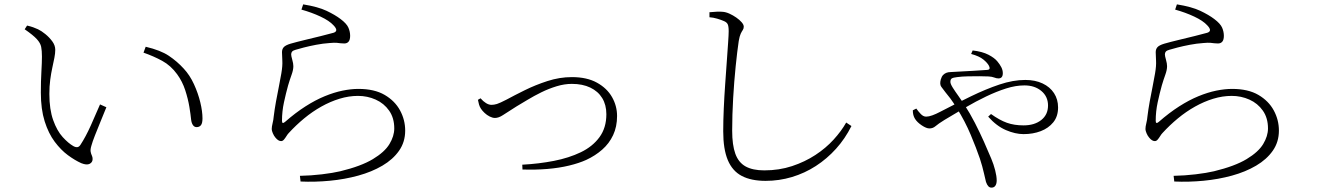

<svg xmlns="http://www.w3.org/2000/svg" viewBox="-20 -793 6040 879"><path d="M352 -46Q323 -59 291 -82.5Q259 -106 230.5 -144Q202 -182 184.5 -237.5Q167 -293 167 -369Q167 -421 169.5 -464.5Q172 -508 172 -534Q172 -561 168.5 -578.5Q165 -596 148.5 -614Q132 -632 93 -659L104 -676Q121 -672 132 -668Q143 -664 154 -659Q169 -652 187.5 -637Q206 -622 219.5 -603.5Q233 -585 233 -565Q233 -549 229 -528.5Q225 -508 219.5 -483Q214 -458 210 -428Q206 -398 206 -363Q206 -292 223.5 -243Q241 -194 267 -165.5Q293 -137 316 -124Q327 -118 335 -119.5Q343 -121 349 -131Q372 -166 395.5 -218Q419 -270 438 -315L467 -302Q455 -272 440.5 -237Q426 -202 414.5 -172.5Q403 -143 399 -128Q393 -109 395 -98.5Q397 -88 400.5 -81Q404 -74 404 -65Q404 -50 390.5 -43Q377 -36 352 -46ZM880 -211Q870 -211 863.5 -220Q857 -229 855 -245Q853 -267 847 -303.5Q841 -340 828 -380Q815 -420 791 -453Q762 -493 722.5 -514.5Q683 -536 637 -552L647 -579Q715 -563 753 -537.5Q791 -512 821 -479Q849 -449 868 -407.5Q887 -366 897 -324.5Q907 -283 907 -251Q907 -229 900 -220Q893 -211 880 -211Z M1353 12Q1404 11 1454 5Q1504 -1 1538 -9Q1633 -32 1687 -64.5Q1741 -97 1763 -133.5Q1785 -170 1785 -205Q1785 -253 1761.5 -286.5Q1738 -320 1700 -337Q1662 -354 1619 -354Q1577 -354 1534.5 -341Q1492 -328 1451 -305Q1410 -282 1372.5 -251Q1335 -220 1302 -184Q1297 -179 1291.5 -170Q1286 -161 1280 -154Q1274 -147 1267 -147Q1254 -147 1241 -163Q1234 -171 1229 -183Q1224 -195 1224 -202Q1224 -213 1228 -229Q1232 -245 1233 -259Q1237 -292 1243.5 -328Q1250 -364 1257 -398Q1264 -432 1268 -457Q1274 -492 1272.5 -515.5Q1271 -539 1271 -554Q1271 -568 1279 -577Q1287 -586 1310 -593Q1338 -601 1375.5 -610Q1413 -619 1449.5 -628Q1486 -637 1507 -643Q1532 -651 1507 -677Q1488 -698 1447.5 -717Q1407 -736 1360 -749L1368 -773Q1436 -762 1475 -743.5Q1514 -725 1539 -706Q1567 -685 1575 -666.5Q1583 -648 1583 -629Q1583 -611 1576 -602.5Q1569 -594 1556 -594Q1545 -594 1538.5 -595Q1532 -596 1521.5 -597Q1511 -598 1489 -596Q1459 -594 1427.5 -588Q1396 -582 1371 -575.5Q1346 -569 1333 -565Q1322 -562 1317.5 -557Q1313 -552 1313 -544Q1313 -537 1318 -519.5Q1323 -502 1323 -490Q1323 -473 1315 -451Q1307 -429 1299 -402Q1289 -366 1280 -324.5Q1271 -283 1271 -240Q1271 -223 1285 -235Q1333 -277 1378.5 -306Q1424 -335 1466.5 -352.5Q1509 -370 1548 -378Q1587 -386 1621 -386Q1694 -386 1741 -358.5Q1788 -331 1811.5 -287.5Q1835 -244 1835 -195Q1835 -143 1807 -103Q1779 -63 1730.5 -34.5Q1682 -6 1620 11Q1558 28 1490 34.5Q1422 41 1356 38Z M2371 -39Q2447 -43 2516 -56.5Q2585 -70 2639 -96Q2693 -122 2724.5 -165Q2756 -208 2756 -270Q2756 -313 2737 -344Q2718 -375 2682.5 -392Q2647 -409 2598 -409Q2564 -409 2528 -398Q2492 -387 2458.5 -370.5Q2425 -354 2396 -336.5Q2367 -319 2345 -306Q2302 -279 2282.5 -266Q2263 -253 2246 -253Q2235 -253 2222 -259.5Q2209 -266 2198.5 -276Q2188 -286 2182 -295Q2176 -304 2173 -314.5Q2170 -325 2168 -336L2180 -343Q2192 -329 2205 -321Q2218 -313 2230 -313Q2242 -313 2255 -317Q2268 -321 2299 -337Q2334 -356 2382.5 -380Q2431 -404 2486.5 -422Q2542 -440 2598 -440Q2667 -440 2713 -414.5Q2759 -389 2782 -348.5Q2805 -308 2805 -262Q2805 -213 2787 -174.5Q2769 -136 2737 -108Q2705 -80 2664 -61Q2631 -46 2585.5 -35Q2540 -24 2486 -19.5Q2432 -15 2372 -17Z M3485 35Q3419 35 3376 12.5Q3333 -10 3312 -60Q3291 -110 3291 -192Q3291 -240 3293.5 -296Q3296 -352 3300 -408Q3304 -464 3307.5 -513.5Q3311 -563 3313.5 -599Q3316 -635 3316 -650Q3316 -674 3311 -683Q3306 -692 3293 -697Q3282 -702 3263.5 -707.5Q3245 -713 3228 -714V-737Q3248 -739 3262.5 -739.5Q3277 -740 3288 -739Q3303 -738 3319.5 -730.5Q3336 -723 3351 -712.5Q3366 -702 3375.5 -691Q3385 -680 3385 -671Q3385 -662 3380.5 -655.5Q3376 -649 3371 -638.5Q3366 -628 3362 -605Q3355 -558 3348 -489.5Q3341 -421 3336.5 -344Q3332 -267 3332 -195Q3332 -129 3346.5 -89Q3361 -49 3393.5 -31Q3426 -13 3479 -13Q3547 -13 3606 -32.5Q3665 -52 3713 -83.5Q3761 -115 3796.5 -154Q3832 -193 3854 -232L3878 -216Q3849 -158 3807.5 -112Q3766 -66 3715 -33Q3664 0 3605.5 17.5Q3547 35 3485 35Z M4519 66Q4511 66 4505 60Q4499 54 4494 40Q4491 29 4484.5 -0.5Q4478 -30 4466 -67Q4450 -114 4424 -176Q4398 -238 4361 -297Q4343 -326 4331 -342Q4319 -358 4308 -371Q4298 -384 4289.5 -395.5Q4281 -407 4287 -429Q4291 -443 4298 -450Q4305 -457 4313.5 -460Q4322 -463 4331 -463Q4340 -463 4348 -464Q4396 -466 4439.5 -469Q4483 -472 4500 -473Q4516 -474 4508 -491Q4501 -505 4482 -520.5Q4463 -536 4426 -546L4433 -562Q4477 -557 4505 -542.5Q4533 -528 4546 -512Q4557 -499 4564 -485.5Q4571 -472 4571 -458Q4571 -446 4566 -440Q4561 -434 4551 -434Q4542 -434 4532 -438Q4522 -442 4506 -443Q4491 -444 4465 -444Q4439 -444 4411.5 -443.5Q4384 -443 4362 -440Q4344 -438 4337.5 -434Q4331 -430 4331 -418Q4331 -409 4342 -391.5Q4353 -374 4367.5 -354Q4382 -334 4393 -317Q4421 -274 4443.5 -230Q4466 -186 4484.5 -144.5Q4503 -103 4518 -67Q4529 -41 4536 -13.5Q4543 14 4543 33Q4543 48 4537 57Q4531 66 4519 66ZM4666 -179Q4628 -179 4585 -197.5Q4542 -216 4504 -259L4517 -271Q4556 -243 4589.5 -231Q4623 -219 4666 -219Q4716 -219 4747 -243.5Q4778 -268 4778 -310Q4778 -351 4747.5 -376.5Q4717 -402 4670 -402Q4630 -402 4586 -388Q4542 -374 4495 -351.5Q4448 -329 4400 -301Q4352 -273 4304 -244Q4275 -226 4263 -215.5Q4251 -205 4235 -205Q4221 -205 4200 -219Q4179 -233 4169 -249Q4164 -257 4161.5 -266.5Q4159 -276 4159 -288L4175 -296Q4184 -283 4195.5 -271Q4207 -259 4220 -259Q4232 -259 4248.5 -265Q4265 -271 4284 -281Q4357 -319 4425 -352Q4493 -385 4555.5 -406Q4618 -427 4674 -427Q4719 -427 4753 -411Q4787 -395 4805.5 -366.5Q4824 -338 4824 -301Q4824 -260 4802 -233Q4780 -206 4744.5 -192.5Q4709 -179 4666 -179Z M5353 12Q5404 11 5454 5Q5504 -1 5538 -9Q5633 -32 5687 -64.5Q5741 -97 5763 -133.5Q5785 -170 5785 -205Q5785 -253 5761.5 -286.5Q5738 -320 5700 -337Q5662 -354 5619 -354Q5577 -354 5534.5 -341Q5492 -328 5451 -305Q5410 -282 5372.5 -251Q5335 -220 5302 -184Q5297 -179 5291.5 -170Q5286 -161 5280 -154Q5274 -147 5267 -147Q5254 -147 5241 -163Q5234 -171 5229 -183Q5224 -195 5224 -202Q5224 -213 5228 -229Q5232 -245 5233 -259Q5237 -292 5243.5 -328Q5250 -364 5257 -398Q5264 -432 5268 -457Q5274 -492 5272.5 -515.5Q5271 -539 5271 -554Q5271 -568 5279 -577Q5287 -586 5310 -593Q5338 -601 5375.5 -610Q5413 -619 5449.5 -628Q5486 -637 5507 -643Q5532 -651 5507 -677Q5488 -698 5447.5 -717Q5407 -736 5360 -749L5368 -773Q5436 -762 5475 -743.5Q5514 -725 5539 -706Q5567 -685 5575 -666.5Q5583 -648 5583 -629Q5583 -611 5576 -602.5Q5569 -594 5556 -594Q5545 -594 5538.5 -595Q5532 -596 5521.5 -597Q5511 -598 5489 -596Q5459 -594 5427.5 -588Q5396 -582 5371 -575.5Q5346 -569 5333 -565Q5322 -562 5317.5 -557Q5313 -552 5313 -544Q5313 -537 5318 -519.5Q5323 -502 5323 -490Q5323 -473 5315 -451Q5307 -429 5299 -402Q5289 -366 5280 -324.5Q5271 -283 5271 -240Q5271 -223 5285 -235Q5333 -277 5378.5 -306Q5424 -335 5466.5 -352.5Q5509 -370 5548 -378Q5587 -386 5621 -386Q5694 -386 5741 -358.5Q5788 -331 5811.5 -287.5Q5835 -244 5835 -195Q5835 -143 5807 -103Q5779 -63 5730.5 -34.5Q5682 -6 5620 11Q5558 28 5490 34.5Q5422 41 5356 38Z"/></svg>

Font: Noto Serif SC ExtraLight
Style: Regular
Weight: 200
Designer: Ryoko NISHIZUKA 西塚涼子 (kana & ideographs); Frank Grießhammer (Latin, Greek & Cyrillic); Wenlong ZHANG 张文龙 (bopomofo); San
Foundry: Adobe
Version: Version 2.002-H1;hotconv 1.1.0;makeotfexe 2.6.0